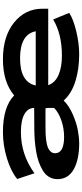

<svg xmlns="http://www.w3.org/2000/svg" viewBox="362 -918 570 1335"><g transform="rotate(-90 647.5 -250.0)"><path d="M928.2 -105Q1079.1 -105 1180.2 -166L1226.1 -54.2Q1181.2 -24.9 1096.7 -4.9Q1012.2 15.1 938 15.1Q834.5 15.1 749.8 -11.5Q665 -38.1 616.2 -92.8Q581.1 -56.2 522.2 -30.3Q463.4 -4.4 411.9 5.4Q360.4 15.1 317.9 15.1Q204.6 15.1 137.2 -23.4Q69.8 -62 69.8 -136.2Q69.8 -168.5 85.2 -194.1Q100.6 -219.7 128.4 -236.8Q156.2 -253.9 189.5 -265.9Q222.7 -277.8 263.2 -284.4Q303.7 -291 339.4 -293.7Q375 -296.4 413.1 -296.9L564.9 -297.9Q564.9 -340.8 522 -365.5Q479 -390.1 397 -390.1Q240.2 -390.1 110.8 -295.9L70.8 -416Q124.5 -460 215.1 -487.5Q305.7 -515.1 397 -515.1Q572.3 -515.1 651.9 -437Q744.6 -515.1 903.8 -515.1Q1062 -515.1 1158.4 -438Q1254.9 -360.8 1254.9 -240.2V-200.2H723.1Q740.2 -151.9 794.7 -128.4Q849.1 -105 928.2 -105ZM250 -152.8Q250 -89.8 363.8 -89.8Q423.3 -89.8 478.8 -109.1Q534.2 -128.4 564.9 -159.2V-201.2L563 -219.2H437Q405.8 -219.2 383.1 -218.3Q360.4 -217.3 333.5 -213.4Q306.6 -209.5 289.8 -202.6Q272.9 -195.8 261.5 -183.1Q250 -170.4 250 -152.8ZM721.2 -288.1V-287.1H1098.1Q1076.7 -396 910.2 -396Q745.6 -396 721.2 -288.1Z"/></g></svg>

Font: Messapia Bold
Style: Regular
Weight: 400
Designer: Luca Marsano
Foundry: Collletttivo
Version: Version 1.000;FEAKit 1.0